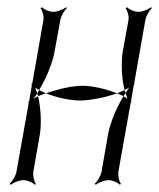

<svg xmlns="http://www.w3.org/2000/svg" viewBox="-20 -502 443 535"><path d="M7 10 10 13C17 7 34 0 46 0C57 0 72 7 77 13L80 10C75 4 71 -12 73 -24L91 -127C96 -157 94 -201 86 -234C82 -232 77 -229 73 -227C77 -232 80 -236 84 -242C82 -248 80 -253 78 -258C82 -256 85 -253 89 -251C109 -284 127 -328 132 -358L148 -446C150 -457 159 -473 166 -479L164 -482C157 -476 140 -469 129 -469C117 -469 102 -476 97 -482L93 -479C98 -473 103 -457 101 -446L70 -270L67 -268L69 -266L61 -219L58 -217L60 -215L26 -24C24 -12 14 4 7 10ZM244 10 247 13C254 7 271 0 283 0C294 0 309 7 314 13L317 10C312 4 308 -12 310 -24L344 -215L346 -217L345 -219L353 -266L355 -268L354 -270L385 -446C387 -457 396 -473 403 -479L401 -482C394 -476 377 -469 366 -469C354 -469 339 -476 334 -482L330 -479C335 -473 340 -457 338 -446L322 -358C317 -328 319 -284 327 -251C331 -253 336 -256 340 -258C336 -253 334 -249 330 -243C332 -237 333 -232 335 -227C331 -229 328 -232 324 -234C304 -201 286 -157 281 -127L263 -24C261 -12 251 4 244 10ZM306 -242C312 -239 319 -237 324 -234L330 -243C330 -246 327 -248 327 -251C320 -248 314 -245 306 -242ZM108 -242C138 -230 175 -222 203 -222C231 -222 272 -230 306 -242C276 -254 238 -263 210 -263C182 -263 142 -254 108 -242ZM84 -242C84 -239 86 -237 86 -234C93 -237 100 -239 108 -242C102 -245 94 -248 89 -251C87 -248 86 -245 84 -242Z"/></svg>

Font: Armata Saber
Style: RgIta
Weight: 400
Designer: Jasper
Foundry: Cannot Into Space Fonts
Version: Version 0.970